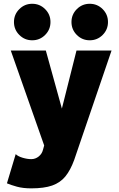

<svg xmlns="http://www.w3.org/2000/svg" viewBox="-20 -778 634 1027"><path d="M377 77.1Q356.9 132.3 329.6 165.8Q302.2 199.2 259 214.4Q215.8 229.5 147.5 229.5Q103 229.5 70.3 220.5Q37.6 211.4 17.1 202.6L64 46.4Q75.7 58.1 100.6 65.7Q125.5 73.2 147.5 73.2Q169.4 73.2 187.3 58.8Q205.1 44.4 210.4 21.5L216.3 0L37.6 -507.8H225.1L311 -197.3L389.2 -507.8H576.7L403.3 0ZM362.3 -660.2Q362.3 -700.7 390.9 -729.2Q419.4 -757.8 460 -757.8Q500.5 -757.8 529.1 -729.2Q557.6 -700.7 557.6 -660.2Q557.6 -619.6 529.1 -591.1Q500.5 -562.5 460 -562.5Q419.4 -562.5 390.9 -591.1Q362.3 -619.6 362.3 -660.2ZM54.7 -660.2Q54.7 -700.7 83.3 -729.2Q111.8 -757.8 152.3 -757.8Q192.9 -757.8 221.4 -729.2Q250 -700.7 250 -660.2Q250 -619.6 221.4 -591.1Q192.9 -562.5 152.3 -562.5Q111.8 -562.5 83.3 -591.1Q54.7 -619.6 54.7 -660.2Z"/></svg>

Font: Giphurs Black
Style: Regular
Weight: 900
Version: Version 0.920; ttfautohint (v1.8.4.7-5d5b)